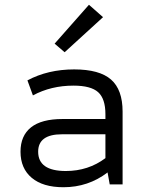

<svg xmlns="http://www.w3.org/2000/svg" viewBox="-20 -773 620 805"><path d="M246 12Q160 12 113 -27.5Q66 -67 66 -137Q66 -204 110 -239Q154 -274 242 -274H422V-294Q422 -359 391.5 -386.5Q361 -414 288 -414Q194 -414 118 -373L95 -436Q181 -482 291 -482Q397 -482 445.5 -439.5Q494 -397 494 -305V0H440L431 -50Q350 12 246 12ZM256 -56Q350 -56 422 -110V-210H240Q140 -210 140 -137Q140 -56 256 -56ZM251 -554 209 -590 353 -753 412 -701Z"/></svg>

Font: Sometype Mono
Style: Regular
Weight: 400
Monospace: yes
Designer: Ryoichi Tsunekawa
Foundry: Dharma Type
Version: Version 1.000; ttfautohint (v1.8.3)